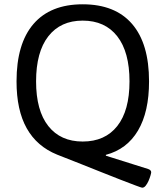

<svg xmlns="http://www.w3.org/2000/svg" viewBox="-20 -726 771 894"><path d="M642 148Q639 148 611 137.5Q583 127 540.5 110.5Q498 94 450.5 75Q403 56 359 38.5Q315 21 284 9Q253 -3 246 -6Q152 -44 104.5 -128.5Q57 -213 57 -347Q57 -523 136 -614.5Q215 -706 365 -706Q516 -706 595 -614.5Q674 -523 674 -347Q674 -205 622.5 -118Q571 -31 473 -5V-1L670 61Q684 66 684 76Q684 80 680.5 92Q677 104 671.5 116.5Q666 129 658.5 138.5Q651 148 642 148ZM365 -67Q469 -67 526 -139Q583 -211 583 -347Q583 -484 526 -557Q469 -630 365 -630Q262 -630 205 -557Q148 -484 148 -347Q148 -211 205 -139Q262 -67 365 -67Z"/></svg>

Font: Asap
Style: Regular
Weight: 400
Designer: Pablo Cosgaya
Foundry: Omnibus-Type
Version: Version 3.001